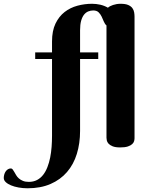

<svg xmlns="http://www.w3.org/2000/svg" viewBox="-193 -780 801 1026"><path d="M85 -500V-558.1Q85 -615.2 103.5 -653.8Q122.1 -692.4 152.3 -715.8Q182.6 -739.3 220.9 -749.5Q259.3 -759.8 298.8 -759.8Q320.8 -759.8 342.5 -754.9Q364.3 -750 383.8 -738.8Q388.2 -743.2 395.3 -746.8Q402.3 -750.5 411.1 -753.4Q419.9 -756.3 430.2 -758.1Q440.4 -759.8 451.2 -759.8Q477.5 -759.8 492.4 -753.2Q507.3 -746.6 514.6 -736.3Q522 -726.1 523.9 -713.9Q525.9 -701.7 525.9 -690.9V-41Q525.9 -34.7 523.7 -26.1Q521.5 -17.6 513.4 -10Q505.4 -2.4 490.2 2.7Q475.1 7.8 449.2 7.8Q423.3 7.8 408.7 1.7Q394 -4.4 386.7 -12.7Q379.4 -21 377.7 -29.8Q376 -38.6 376 -43.9V-644Q367.2 -651.4 361.8 -664.8Q356.4 -678.2 350.1 -691.4Q343.8 -704.6 333.7 -714.4Q323.7 -724.1 305.2 -724.1Q291.5 -724.1 278.8 -719Q266.1 -713.9 256.3 -701.9Q246.6 -689.9 240.7 -669.4Q234.9 -648.9 234.9 -618.2V-500H332V-464.8H234.9V-80.1Q234.9 -13.7 217.5 42.5Q200.2 98.6 165 139.4Q129.9 180.2 77.1 203.1Q24.4 226.1 -45.9 226.1Q-70.8 226.1 -93.8 221.9Q-116.7 217.8 -134.3 210.4Q-151.9 203.1 -162.4 193.1Q-172.9 183.1 -172.9 170.9Q-172.9 162.1 -170.4 153.1Q-168 144 -163.1 136.7Q-158.2 129.4 -151.1 124.8Q-144 120.1 -134.8 120.1Q-129.4 120.1 -125.2 125.5Q-121.1 130.9 -116.7 138.7Q-112.3 146.5 -106.7 156Q-101.1 165.5 -92.3 173.3Q-83.5 181.2 -70.6 186.5Q-57.6 191.9 -39.1 191.9Q-14.2 191.9 4.9 181.9Q23.9 171.9 37.6 154.3Q51.3 136.7 60.5 112.8Q69.8 88.9 75.2 61.5Q80.6 34.2 82.8 4.4Q85 -25.4 85 -55.2V-464.8H-4.9V-500Z"/></svg>

Font: Berkshire Swash
Style: Regular
Weight: 400
Designer: Astigmatic (AOETI)
Foundry: Astigmatic (AOETI)
Version: Version 1.001